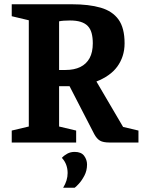

<svg xmlns="http://www.w3.org/2000/svg" viewBox="-20 -668 669 900"><path d="M35 0V-56L115 -75V-573L35 -592V-648H317Q397 -648 452 -632Q507 -616 535.5 -576.5Q564 -537 564 -465Q564 -433 555 -405.5Q546 -378 529.5 -355.5Q513 -333 488 -315.5Q463 -298 432 -286L557 -73L629 -56V0H493Q464 0 449 -8.5Q434 -17 422 -39L306 -264H257V-75L337 -56V0ZM257 -340H287Q328 -340 356.5 -354Q385 -368 400 -395.5Q415 -423 415 -465Q415 -492 409.5 -512.5Q404 -533 391.5 -546Q379 -559 358.5 -565.5Q338 -572 308 -572Q293 -572 279 -571Q265 -570 257 -568ZM276 212Q297 178 297 143Q297 123 290.5 105Q284 87 270 72Q281 60 296 52Q311 44 330 44Q361 44 374.5 62.5Q388 81 388 103Q388 132 375.5 155.5Q363 179 349 194Q335 209 330 212Z"/></svg>

Font: Faustina
Style: Bold
Weight: 700
Designer: Alfonso Garcia
Foundry: http://www.omnibus-type.com
Version: Version 1.200